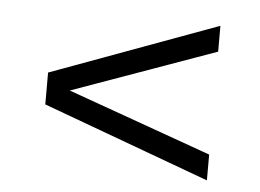

<svg xmlns="http://www.w3.org/2000/svg" viewBox="-38 -593 651 481"><g transform="rotate(5 288.0 -352.5)"><path d="M498 -158.7 78.1 -313V-393.1L498 -547.4V-482.4L136.2 -353L498 -223.6Z"/></g></svg>

Font: Kay Pho Du
Style: Regular
Weight: 400
Designer: Victor Gaultney, Khu Oo Reh
Foundry: SIL International
Version: Version 3.000